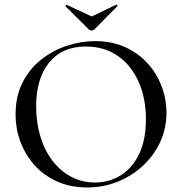

<svg xmlns="http://www.w3.org/2000/svg" viewBox="-20 -818 806 850"><path d="M366 12Q294 12 235.5 -13.5Q177 -39 135.5 -84Q94 -129 71.5 -187.5Q49 -246 49 -312Q49 -393 80.5 -454Q112 -515 164 -555.5Q216 -596 278 -616Q340 -636 401 -636Q475 -636 533.5 -609.5Q592 -583 633 -538Q674 -493 695.5 -436Q717 -379 717 -319Q717 -249 689 -189Q661 -129 612.5 -84Q564 -39 500.5 -13.5Q437 12 366 12ZM401 -10Q464 -10 515.5 -42.5Q567 -75 596.5 -137.5Q626 -200 626 -291Q626 -384 593.5 -456.5Q561 -529 501.5 -570.5Q442 -612 360 -612Q255 -612 197.5 -541Q140 -470 140 -347Q140 -276 158.5 -214.5Q177 -153 212 -107Q247 -61 295 -35.5Q343 -10 401 -10ZM374 -687 271 -789Q269 -792 272.5 -795Q276 -798 277 -796L386 -745L494 -797Q496 -799 499 -795.5Q502 -792 499 -790L397 -687Q393 -683 386 -683Q379 -683 374 -687Z"/></svg>

Font: Cormorant Medium
Style: Regular
Weight: 500
Designer: Christian Thalmann (Catharsis Fonts)
Foundry: Catharsis Fonts
Version: Version 4.000